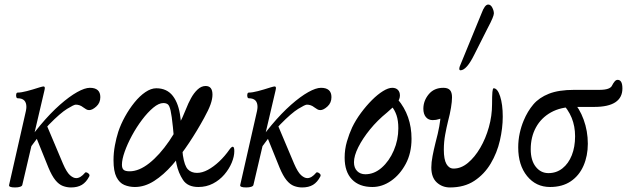

<svg xmlns="http://www.w3.org/2000/svg" viewBox="-20 -811 2756 844"><path d="M46 13Q17 13 20 2L87 -293Q92 -313 94 -324Q96 -335 96 -341Q96 -379 58 -379Q53 -379 51.5 -385.5Q50 -392 51.5 -398Q53 -404 58 -404Q73 -404 98 -410.5Q123 -417 154 -427Q161 -429 165 -430Q169 -431 171 -431Q177 -431 177 -424Q177 -423 176.5 -419.5Q176 -416 175 -412L78 2Q77 7 68.5 10Q60 13 46 13ZM84 -120 70 -140Q113 -208 157.5 -261Q202 -314 243.5 -350.5Q285 -387 319 -406Q353 -425 375 -425Q421 -425 421 -384Q421 -359 403.5 -343Q386 -327 372 -327Q365 -327 359 -330.5Q353 -334 346 -339Q331 -351 313 -351Q305 -351 275 -332.5Q245 -314 196.5 -264.5Q148 -215 84 -120ZM292 13Q274 13 256.5 6.5Q239 0 223.5 -19Q208 -38 193 -74L136 -215L184 -264L257 -91Q273 -54 287.5 -41Q302 -28 315 -28Q334 -28 354 -52Q357 -55 362.5 -52.5Q368 -50 371.5 -45.5Q375 -41 372 -35Q359 -10 340 1.5Q321 13 292 13Z M573 11Q548 11 526.5 2Q505 -7 492 -32.5Q479 -58 479 -107Q479 -139 485 -171.5Q491 -204 500 -232Q511 -265 529.5 -298.5Q548 -332 571 -360.5Q594 -389 619 -406Q644 -423 667 -423Q714 -423 740 -389Q766 -355 773 -295Q776 -278 777 -247Q778 -216 779.5 -183.5Q781 -151 784 -128Q791 -82 806 -66.5Q821 -51 846 -51Q869 -51 894 -64.5Q919 -78 943.5 -101Q968 -124 989 -154Q994 -161 997.5 -163.5Q1001 -166 1003 -166Q1010 -166 1010 -147Q1010 -123 998.5 -95.5Q987 -68 966 -43.5Q945 -19 916 -4Q887 11 852 11Q805 11 784.5 -20Q764 -51 756 -90Q755 -94 754.5 -97.5Q754 -101 753.5 -105.5Q753 -110 753 -116Q745 -204 740 -253Q735 -302 730 -324.5Q725 -347 717.5 -352.5Q710 -358 698 -358Q678 -358 653.5 -337.5Q629 -317 604.5 -284.5Q580 -252 560 -215Q540 -178 528 -144Q516 -110 516 -87Q516 -71 523.5 -64.5Q531 -58 550 -58Q591 -58 636 -93.5Q681 -129 724 -191.5Q767 -254 799 -335Q807 -356 819.5 -379Q832 -402 848.5 -417.5Q865 -433 884 -433Q914 -433 914 -395Q914 -376 905.5 -352Q897 -328 877 -292Q847 -237 811.5 -183.5Q776 -130 737.5 -86Q699 -42 657.5 -15.5Q616 11 573 11Z M1062 13Q1033 13 1036 2L1103 -293Q1108 -313 1110 -324Q1112 -335 1112 -341Q1112 -379 1074 -379Q1069 -379 1067.5 -385.5Q1066 -392 1067.5 -398Q1069 -404 1074 -404Q1089 -404 1114 -410.5Q1139 -417 1170 -427Q1177 -429 1181 -430Q1185 -431 1187 -431Q1193 -431 1193 -424Q1193 -423 1192.5 -419.5Q1192 -416 1191 -412L1094 2Q1093 7 1084.5 10Q1076 13 1062 13ZM1100 -120 1086 -140Q1129 -208 1173.5 -261Q1218 -314 1259.5 -350.5Q1301 -387 1335 -406Q1369 -425 1391 -425Q1437 -425 1437 -384Q1437 -359 1419.5 -343Q1402 -327 1388 -327Q1381 -327 1375 -330.5Q1369 -334 1362 -339Q1347 -351 1329 -351Q1321 -351 1291 -332.5Q1261 -314 1212.5 -264.5Q1164 -215 1100 -120ZM1308 13Q1290 13 1272.5 6.5Q1255 0 1239.5 -19Q1224 -38 1209 -74L1152 -215L1200 -264L1273 -91Q1289 -54 1303.5 -41Q1318 -28 1331 -28Q1350 -28 1370 -52Q1373 -55 1378.5 -52.5Q1384 -50 1387.5 -45.5Q1391 -41 1388 -35Q1375 -10 1356 1.5Q1337 13 1308 13Z M1617 11Q1559 11 1527 -22.5Q1495 -56 1495 -118Q1495 -155 1505 -189Q1515 -223 1528 -251Q1544 -284 1567 -315Q1590 -346 1615 -371Q1640 -396 1663.5 -410.5Q1687 -425 1704 -425Q1720 -425 1729 -416Q1738 -407 1738 -391Q1738 -375 1725.5 -359Q1713 -343 1681 -316Q1639 -282 1606.5 -242Q1574 -202 1555 -164Q1536 -126 1536 -98Q1536 -73 1550 -59Q1564 -45 1586 -45Q1625 -45 1658 -74Q1691 -103 1711 -149.5Q1731 -196 1731 -247Q1731 -281 1723 -304.5Q1715 -328 1701 -344L1728 -375Q1789 -303 1789 -201Q1789 -138 1763.5 -90.5Q1738 -43 1699 -16Q1660 11 1617 11Z M1958 13Q1924 13 1900 -9Q1876 -31 1876 -75Q1876 -97 1881.5 -125.5Q1887 -154 1894 -182Q1906 -227 1911 -255.5Q1916 -284 1917 -304L1939 -299Q1924 -292 1910.5 -287.5Q1897 -283 1882 -283Q1863 -283 1852 -296.5Q1841 -310 1841 -333Q1841 -368 1864.5 -396.5Q1888 -425 1929 -425Q1949 -425 1958 -415Q1967 -405 1967 -383Q1967 -365 1962.5 -337.5Q1958 -310 1949 -276Q1943 -252 1937 -219.5Q1931 -187 1931 -153Q1931 -110 1942.5 -90Q1954 -70 1974 -70Q2007 -70 2037 -95Q2067 -120 2091 -161Q2115 -202 2129 -252Q2143 -302 2143 -353Q2143 -390 2144.5 -406.5Q2146 -423 2150 -423Q2167 -423 2178.5 -387.5Q2190 -352 2190 -298Q2190 -248 2177.5 -193.5Q2165 -139 2137 -92Q2109 -45 2065 -16Q2021 13 1958 13ZM2004 -502Q2002 -502 2000.5 -503.5Q1999 -505 1999 -509Q1999 -511 1999.5 -513.5Q2000 -516 2001 -519L2097 -753Q2111 -791 2126 -791Q2137 -791 2144 -777.5Q2151 -764 2151 -752Q2151 -746 2145 -731Q2139 -716 2122 -684L2065 -571Q2031 -502 2004 -502Z M2398 11Q2336 11 2297 -37Q2258 -85 2258 -163Q2258 -195 2264.5 -225Q2271 -255 2282 -281Q2299 -322 2324.5 -352Q2350 -382 2393 -399Q2436 -416 2504 -416H2615Q2639 -416 2653 -421Q2667 -426 2671 -436Q2676 -446 2682 -453Q2688 -460 2695 -460Q2716 -460 2716 -422Q2716 -382 2685 -361.5Q2654 -341 2592 -341H2505Q2445 -341 2402 -317Q2359 -293 2336 -251Q2313 -209 2313 -155Q2313 -106 2335 -78Q2357 -50 2391 -50Q2426 -50 2452.5 -71Q2479 -92 2493.5 -128.5Q2508 -165 2508 -212Q2508 -256 2493 -293Q2478 -330 2445 -364H2498Q2527 -336 2545.5 -285.5Q2564 -235 2564 -179Q2564 -126 2545 -82.5Q2526 -39 2489 -14Q2452 11 2398 11Z"/></svg>

Font: Junicode VF
Style: Italic
Weight: 400
Italic angle: -11°
Designer: Peter S. Baker
Version: Version 2.209